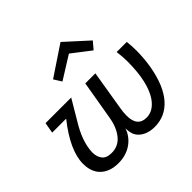

<svg xmlns="http://www.w3.org/2000/svg" viewBox="-165 -829 1011 1011"><g transform="rotate(-45 341.0 -323.0)"><path d="M445 10.5Q418 10.5 395.5 2.8Q373 -5 357.8 -19Q342.5 -33 336.5 -50.5Q330.5 -68 330.5 -87V-94.5Q315.5 -49 276 -20Q233 10.5 175 10.5Q136.5 10.5 108.8 -2Q81 -14.5 64 -37Q40 -70 40 -119Q40 -217.5 145.5 -350.5H41.5L52 -410.5H243L178.5 -301.5Q149.5 -255 133.5 -211Q117.5 -164 117 -127Q117 -95 133.2 -74Q149.5 -53 188 -53Q237.5 -53 268.8 -91Q300 -129 310.5 -191L348 -410.5H423L386.5 -189Q381.5 -160 381.5 -137.5Q381.5 -54.5 449 -54.5Q499.5 -54.5 536 -106.5Q586.5 -181 587 -333.5Q587 -373.5 581.5 -410.5H657Q661 -373.5 661 -338.5Q660 -277.5 651 -227Q630 -109.5 577 -49.5Q524 10.5 445 10.5ZM502 -502.5 398 -582.5 270 -502.5 243 -545.5 410 -657 536 -542.5Z"/></g></svg>

Font: Lucymar Sans
Style: Italic
Weight: 400
Italic angle: -10°
Foundry: The League of Moveable Type (original font) / Main changes by Cristiano Sobral with portions from Mirco Monsees
Version: Version 2.00;August 30, 2020;FontCreator 13.0.0.2681 64-bit